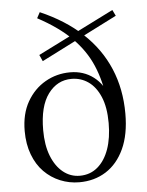

<svg xmlns="http://www.w3.org/2000/svg" viewBox="-57 -863 708 924"><g transform="rotate(-5 297.0 -401.0)"><path d="M289 15Q241 15 197 -3Q153 -21 119.5 -55Q86 -89 67 -139.5Q48 -190 48 -253Q48 -336 81.5 -394.5Q115 -453 170 -484.5Q225 -516 290 -516Q355 -516 403 -479.5Q451 -443 474 -374L455 -368Q444 -461 412 -536Q380 -611 318 -673Q256 -735 155 -789L170 -817Q290 -765 372 -688.5Q454 -612 496 -513Q538 -414 538 -295Q538 -194 506 -125Q474 -56 418 -20.5Q362 15 289 15ZM294 -16Q344 -16 380 -46.5Q416 -77 435 -131Q454 -185 454 -257Q454 -333 432.5 -383.5Q411 -434 375 -459Q339 -484 294 -484Q225 -484 181 -424.5Q137 -365 137 -250Q137 -177 157.5 -125Q178 -73 213.5 -44.5Q249 -16 294 -16ZM164 -581 150 -612 519 -797 533 -768Z"/></g></svg>

Font: Noto Serif KR ExtraLight
Style: Regular
Weight: 400
Version: Version 2.002-H1;hotconv 1.1.0;makeotfexe 2.6.0